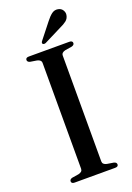

<svg xmlns="http://www.w3.org/2000/svg" viewBox="-165 -941 690 1002"><g transform="rotate(-20 179.5 -440.5)"><path d="M235.5 -56.5Q235.5 -47.5 241.2 -42Q247 -36.5 258 -34L295.5 -28Q310 -24 310 -13Q310 -7 305.8 -3.5Q301.5 0 292 0H67Q58 0 53.8 -3.5Q49.5 -7 49.5 -13Q49.5 -24 63.5 -28L101 -34Q112 -36.5 117.8 -42Q123.5 -47.5 123.5 -56.5V-643.5Q123.5 -652.5 117.8 -658Q112 -663.5 101 -666L63.5 -672Q49.5 -676 49.5 -687Q49.5 -693 53.8 -696.5Q58 -700 67 -700H292Q301.5 -700 305.8 -696.5Q310 -693 310 -687Q310 -676 295.5 -672L258 -666Q247 -663.5 241.2 -658Q235.5 -652.5 235.5 -643.5ZM228 -838.5Q244.5 -860 260.2 -871.8Q276 -883.5 294.5 -880Q312 -877 320.2 -863.5Q328.5 -850 326 -836.5Q323 -817.5 308.5 -806.2Q294 -795 272.5 -785.5L174 -736Q170 -734.5 165.2 -734.5Q160.5 -734.5 157.5 -738Q155 -741 156.2 -745.2Q157.5 -749.5 160.5 -753Z"/></g></svg>

Font: Fraunces 60pt
Style: Regular
Weight: 400
Version: Version 1.000;[b76b70a41]